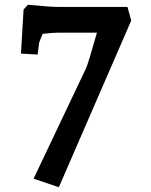

<svg xmlns="http://www.w3.org/2000/svg" viewBox="-20 -681 632 806"><path d="M121 69 342 -396Q350 -414 387 -544H227Q206 -544 159 -539Q146 -508 144 -500L138 -452L68 -456L79 -641L97 -661Q192 -652 218 -652H515L531 -595L227 105Z"/></svg>

Font: Andada Pro
Style: Bold
Weight: 700
Designer: Carolina Giovagnoli
Foundry: Huerta Tipografica
Version: Version 3.005; ttfautohint (v1.8.4)